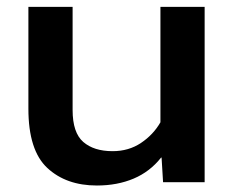

<svg xmlns="http://www.w3.org/2000/svg" viewBox="-20 -539 695 568"><path d="M64 -217.3Q64 -94.2 119.9 -42.2Q175.8 9.8 266.6 9.8Q327.1 9.8 375.5 -10.7Q423.8 -31.2 456.5 -72.8H458L462.4 0H585.4V-518.6H454.6V-177.2Q433.6 -140.6 397.2 -116.2Q360.8 -91.8 313 -91.8Q257.8 -91.8 226.3 -119.1Q194.8 -146.5 194.8 -213.4V-518.6H64Z"/></svg>

Font: Roboto Flex
Style: wght 600 wdth 140 opsz 13.0 GRAD 0.00 slnt 0.00 XTRA 468 XOPQ 96 YOPQ 79 YTLC 514 YTUC 712 YTAS 750 YTDE -203.00 YTFI 738
Weight: 600
Width: 8
Designer: Berlow after Robertson
Foundry: Google
Version: Version 3.100